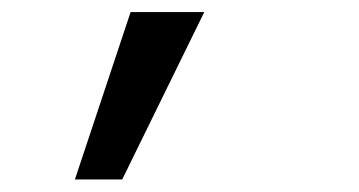

<svg xmlns="http://www.w3.org/2000/svg" viewBox="-20 -111 586 313"><path d="M313 -91.3 179.2 181.6H102.1L192.9 -91.3Z"/></svg>

Font: Anonymous Pro
Style: Bold
Weight: 700
Monospace: yes
Designer: Mark Simonson
Version: Version 1.003